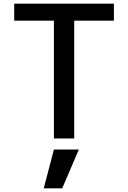

<svg xmlns="http://www.w3.org/2000/svg" viewBox="-20 -750 694 1040"><path d="M217 270 272 60H407L317 270ZM57 -730H597V-638H382V0H272V-638H57Z"/></svg>

Font: M PLUS 1p Medium
Style: Regular
Weight: 500
Version: Version 1.062